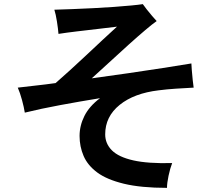

<svg xmlns="http://www.w3.org/2000/svg" viewBox="-20 -842 1040 929"><path d="M788 67Q662 67 579.5 47Q497 27 450.5 -7.5Q404 -42 384.5 -87.5Q365 -133 365 -184Q365 -234 388.5 -281Q412 -328 464 -367Q366 -351 271.5 -333.5Q177 -316 100 -297Q96 -323 86.5 -358Q77 -393 66 -418Q106 -423 152.5 -428Q199 -433 249 -440Q280 -467 318.5 -502Q357 -537 397.5 -575Q438 -613 476.5 -649Q515 -685 546 -713Q506 -708 454 -702Q402 -696 351.5 -690Q301 -684 263 -678Q261 -703 255.5 -738Q250 -773 243 -795Q282 -796 331 -798Q380 -800 431.5 -802.5Q483 -805 531 -808.5Q579 -812 615.5 -815.5Q652 -819 671 -822Q678 -812 690 -796.5Q702 -781 715.5 -765.5Q729 -750 738 -740Q719 -727 683 -696.5Q647 -666 602 -625.5Q557 -585 510.5 -542Q464 -499 424 -463Q514 -475 602 -488Q690 -501 768.5 -513Q847 -525 906 -535Q906 -527 908 -503Q910 -479 912.5 -454.5Q915 -430 917 -418Q877 -416 831.5 -413Q786 -410 748 -405Q629 -391 559 -334.5Q489 -278 489 -192Q489 -147 521.5 -114.5Q554 -82 625 -66Q696 -50 813 -53Q803 -27 795.5 8.5Q788 44 788 67Z"/></svg>

Font: Zen Kaku Gothic Antique
Style: Bold
Weight: 700
Designer: Yoshimichi Ohira
Foundry: Positype
Version: Version 1.001